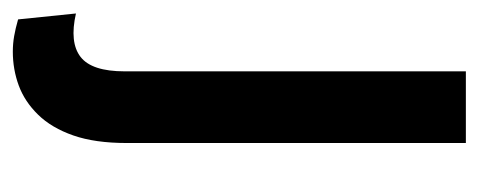

<svg xmlns="http://www.w3.org/2000/svg" viewBox="-260 -330 729 292"><g transform="rotate(90 104.0 -183.5)"><path d="M36 161Q24 161 12.5 159Q1 157 -13 153L-22 65Q22 75 44 58Q66 41 66 -9V-528H175V-12Q175 36 163.5 69Q152 102 132 122.5Q112 143 87.5 152Q63 161 36 161Z"/></g></svg>

Font: Bricolage Grotesque 24pt Condensed Medium
Style: Regular
Weight: 500
Width: 3
Designer: Mathieu Triay
Foundry: Atelier Triay
Version: Version 1.001;gftools[0.9.33.dev8+g029e19f]